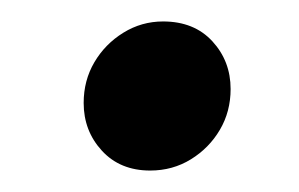

<svg xmlns="http://www.w3.org/2000/svg" viewBox="-20 -400 279 179"><path d="M120 -241Q92 -241 75 -259.5Q58 -278 58 -304Q58 -325 68 -342Q78 -359 95 -369.5Q112 -380 132 -380Q161 -380 178 -361.5Q195 -343 195 -317Q195 -296 185 -279Q175 -262 158 -251.5Q141 -241 120 -241Z"/></svg>

Font: Fira Sans Variable
Style: Italic
Weight: 397
Italic angle: -8°
Designer: Carrois Corporate & Edenspiekermann AG
Foundry: Carrois Corporate GbR & Edenspiekermann AG
Version: Version 4.202